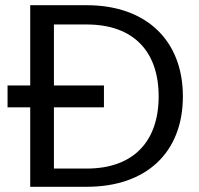

<svg xmlns="http://www.w3.org/2000/svg" viewBox="-20 -717 765 737"><path d="M9 -305H96V0H313C541 0 682 -131 682 -347C682 -562 541 -697 313 -697H96V-389H9ZM379 -305V-389H187V-623H313C492 -623 589 -520 589 -347C589 -174 492 -70 313 -70H187V-305Z"/></svg>

Font: Poppins
Style: Regular
Weight: 400
Designer: Ninad Kale (Devanagari), Jonny Pinhorn (Latin)
Foundry: Indian Type Foundry
Version: 4.004